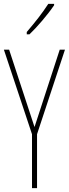

<svg xmlns="http://www.w3.org/2000/svg" viewBox="-20 -970 355 990"><path d="M259 -943V-950H229C195 -898 163 -858 118 -805V-793H132C171 -830 226 -894 259 -943ZM158 -315 27 -714H0L145 -278V0H171V-278L315 -714H288Z"/></svg>

Font: Noto Sans Myanmar ExtraCondensed Thin
Style: Regular
Weight: 100
Width: 2
Designer: Monotype Design Team
Foundry: Monotype Imaging Inc.
Version: Version 2.107